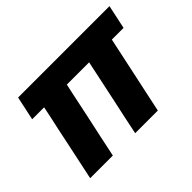

<svg xmlns="http://www.w3.org/2000/svg" viewBox="-106 -693 887 887"><g transform="rotate(-45 337.5 -249.5)"><path d="M50 0Q61 -52 72 -103.5Q83 -154.5 96 -217L106 -265L120 -328.5Q126 -357 131 -382H53L78 -499H675L650 -382H573.5L534.5 -199Q524 -151.5 513.5 -101.5Q503 -51.5 492 0H344Q351 -34.5 361 -81.8Q371 -129 382 -179Q392 -226 402.5 -275.5Q412.5 -324.5 425 -382H279.5Q274 -356 268 -329Q262 -301.5 256.5 -274L242.5 -208Q230.5 -153.5 219.8 -103Q209 -52.5 198 0Z"/></g></svg>

Font: Heraclito
Style: Bold Italic
Weight: 700
Italic angle: -12°
Designer: Kostas Bartsokas (font) & Cristiano Sobral (main changes)
Foundry: Kostas Bartsokas (font) & Cristiano Sobral (main changes)
Version: Version 1.00;July 8, 2020;FontCreator 13.0.0.2655 64-bit